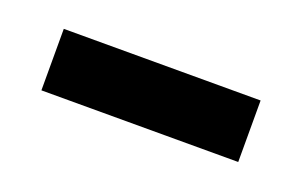

<svg xmlns="http://www.w3.org/2000/svg" viewBox="-30 -382 347 220"><g transform="rotate(20 143.5 -272.5)"><path d="M23 -235V-310H263V-235Z"/></g></svg>

Font: Noto Serif Khmer SemiCondensed
Style: Regular
Weight: 400
Width: 4
Designer: Danh Hong and the Monotype Design Team
Foundry: Monotype Imaging Inc.
Version: Version 2.004; ttfautohint (v1.8.4.7-5d5b)